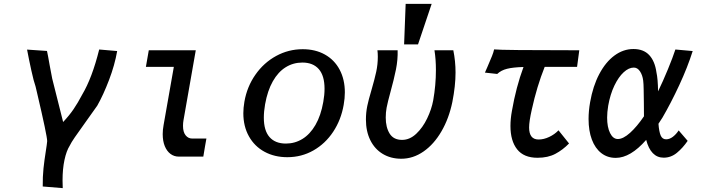

<svg xmlns="http://www.w3.org/2000/svg" viewBox="-20 -810 3640 993"><path d="M217 -28.5Q222.5 -63 224 -80Q224 -107 172 -328.5L164 -362.5Q154.5 -389 142 -446Q129.5 -503 120 -553.5L223 -546.5Q227.5 -527 237 -472Q246.5 -421 250 -403.5L306.5 -179Q338.5 -213 360.8 -245.8Q383 -278.5 405 -320.5Q456.5 -407 493 -554L586 -546Q573.5 -474 544 -396.5Q514.5 -319 483 -263.5Q471.5 -246.5 427.5 -185.5Q385.5 -127 366.8 -99.8Q348 -72.5 340.5 -56.5Q323.5 -29.5 313.5 17Q303.5 63.5 303.5 123Q303.5 149 304.5 163L201 154.5Q200.5 102.5 205 60.2Q209.5 18 217 -28.5Z M821.5 -116.5Q821.5 -138.5 826 -163L879 -464H734.5L749.5 -550H992.5L929 -188Q926.5 -175 926.5 -159Q926.5 -127 940 -110.2Q953.5 -93.5 973.5 -93.5H1047.5L1040.5 -54L1031.5 0H905Q880.5 0 861.8 -14Q843 -28 832.2 -54.2Q821.5 -80.5 821.5 -116.5Z M1238.5 -224.5Q1238.5 -252 1244 -284Q1257.5 -361.5 1300.8 -423.5Q1344 -485.5 1408 -520.5Q1472 -555.5 1545.5 -555.5Q1611 -555.5 1660.2 -528Q1709.5 -500.5 1736.5 -449.8Q1763.5 -399 1763.5 -332Q1763.5 -302 1757.5 -268Q1744 -190 1703.2 -128.5Q1662.5 -67 1601 -32Q1539.5 3 1466 3Q1400 3 1348.2 -25Q1296.5 -53 1267.5 -104.8Q1238.5 -156.5 1238.5 -224.5ZM1652 -283Q1658.5 -319 1658.5 -351Q1658.5 -418.5 1628.8 -452.5Q1599 -486.5 1544 -486.5Q1496.5 -486.5 1457.5 -462.2Q1418.5 -438 1391 -389.5Q1363.5 -341 1351 -270.5Q1344.5 -233.5 1344.5 -201.5Q1344.5 -134.5 1374 -101Q1403.5 -67.5 1458.5 -67.5Q1505 -67.5 1544.2 -91.5Q1583.5 -115.5 1611.5 -163.8Q1639.5 -212 1652 -283Z M1872.5 -192Q1872.5 -227.5 1879.5 -262Q1885.5 -291.5 1901.5 -345.5Q1917.5 -400.5 1925.8 -438.8Q1934 -477 1934 -516.5Q1934 -535.5 1932 -550H2036.5Q2038 -501.5 2027.8 -450.5Q2017.5 -399.5 1999 -332.5Q1993 -310.5 1987.5 -288.8Q1982 -267 1979.5 -253Q1975 -228.5 1975 -202Q1975 -151.5 1995.2 -119Q2015.5 -86.5 2059.5 -86.5Q2099 -86.5 2132.8 -118.2Q2166.5 -150 2189.2 -197.5Q2212 -245 2220.5 -291Q2234.5 -370 2234.5 -448Q2234.5 -503 2227 -550H2324.5Q2336 -493.5 2336 -435Q2336 -366.5 2319.5 -282.5Q2302 -197.5 2263.2 -130.8Q2224.5 -64 2170.5 -26.5Q2116.5 11 2055.5 11Q2001 11 1959.5 -14Q1918 -39 1895.2 -85Q1872.5 -131 1872.5 -192ZM2212.5 -790 2142 -580.5H2070L2078 -790Z M2500.5 -463Q2517 -501.5 2524.5 -520Q2532 -538.5 2535.5 -554.5Q2573 -550 2976 -550L2964.5 -464H2797Q2756.5 -362.5 2730.5 -244Q2716.5 -182.5 2716.5 -150.5Q2716.5 -88.5 2765.5 -88.5Q2792.5 -88.5 2820.5 -101.8Q2848.5 -115 2868.5 -136L2923 -68Q2891 -35 2852.5 -14.5Q2814 6 2760 6Q2689 6 2654.5 -37.8Q2620 -81.5 2620 -158.5Q2620 -195 2627.5 -236Q2649 -360 2687.5 -463.5Q2633 -462 2602.2 -454.2Q2571.5 -446.5 2551.5 -427.5L2488 -434.5Z M3024 -194.5Q3024 -236.5 3032 -281.5Q3046.5 -365 3079.5 -427.2Q3112.5 -489.5 3158.2 -523Q3204 -556.5 3256 -556.5Q3308.5 -556.5 3337.8 -525Q3367 -493.5 3375 -436Q3382.5 -402.5 3383.5 -337.5Q3409 -390 3434.5 -452Q3460 -514 3473 -554L3562.5 -546Q3536 -462 3493 -369.5Q3450 -277 3406 -201.5L3385.5 -170Q3388.5 -129 3397 -109.2Q3405.5 -89.5 3425 -89.5Q3443 -89.5 3460 -102.5Q3477 -115.5 3490 -135.5L3536.5 -81.5Q3511.5 -45 3481 -19.8Q3450.5 5.5 3412.5 5.5Q3379 5.5 3356.2 -18Q3333.5 -41.5 3322 -86.5Q3240.5 6.5 3164.5 6.5Q3121.5 6.5 3089.8 -18.2Q3058 -43 3041 -88.2Q3024 -133.5 3024 -194.5ZM3120 -202Q3120 -152.5 3135.2 -121.8Q3150.5 -91 3175.5 -91Q3203 -91 3238.8 -123.2Q3274.5 -155.5 3310.5 -208.5Q3310 -228.5 3310 -277.5Q3309.5 -312 3309 -345.2Q3308.5 -378.5 3306.5 -393Q3303 -421.5 3290 -441Q3277 -460.5 3258 -460.5Q3232 -460.5 3205.5 -436.2Q3179 -412 3157.5 -367.2Q3136 -322.5 3125.5 -263Q3120 -229 3120 -202Z"/></svg>

Font: JuliaMono SemiBold
Style: Italic
Weight: 600
Italic angle: -9°
Monospace: yes
Designer: cormullion
Foundry: corm
Version: Version 0.056; ttfautohint (v1.8.4)